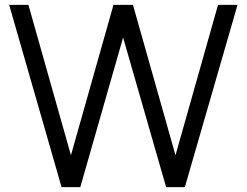

<svg xmlns="http://www.w3.org/2000/svg" viewBox="-20 -770 1015 790"><path d="M877.1 -750 702.1 -131.2 527.1 -750H446.9L271.9 -131.2L96.9 -750H17.7L233.3 0H310.4L486.5 -615.6L663.5 0H740.6L957.3 -750Z"/></svg>

Font: Manrope3
Style: Regular
Weight: 400
Width: 4
Designer: Mikhail Sharanda
Foundry: Mikhail Sharanda
Version: Version 3.000;PS 003.000;hotconv 1.0.88;makeotf.lib2.5.64775